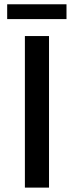

<svg xmlns="http://www.w3.org/2000/svg" viewBox="-20 -854 336 874"><path d="M93.3 0V-689.9H203.1V0ZM12.7 -767.1V-834.5H282.7V-767.1Z"/></svg>

Font: Acari Sans SemiBold
Style: Regular
Weight: 600
Designer: Alfredo Marco Pradil and Stefan Peev
Foundry: Hanken Design Co.
Version: Version 1.045;January 11, 2019;FontCreator 11.5.0.2425 64-bi